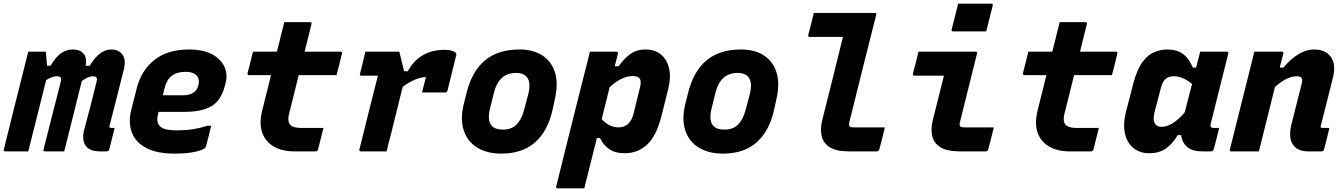

<svg xmlns="http://www.w3.org/2000/svg" viewBox="-58 -820 7278 1040"><path d="M95 -540H190Q190 -540 192.5 -515Q195 -490 197 -464H216Q243 -511 272.5 -531.5Q302 -552 336 -552Q375 -552 394.5 -529.5Q414 -507 406 -464H428Q481 -552 544 -552Q586 -552 606 -523Q626 -494 612 -441Q593 -363 573.5 -287.5Q554 -212 535 -138Q534 -132 536 -130Q539 -127 545 -127H563Q556 -98 548.5 -69Q541 -40 534 -11Q531 0 520 0H485Q442 0 420.5 -16Q399 -32 394.5 -58Q390 -84 397 -113Q416 -184 432 -245.5Q448 -307 465 -377Q470 -396 463.5 -401.5Q457 -407 445 -407Q421 -407 385 -381Q370 -319 346.5 -226Q323 -133 290 0H186Q174 0 178 -11Q201 -102 224.5 -194Q248 -286 271 -377Q276 -396 269.5 -401.5Q263 -407 251 -407Q239 -407 224.5 -402.5Q210 -398 192 -386Q168 -289 143.5 -192.5Q119 -96 95 0H-29Q-41 0 -37 -11Q-11 -118 16 -225.5Q43 -333 70 -440Q76 -465 82.5 -490Q89 -515 95 -540Z M966 -552Q1041 -552 1089.5 -526.5Q1138 -501 1157.5 -458.5Q1177 -416 1163 -366L1158 -348Q1138 -275 1087 -244.5Q1036 -214 939 -214H801L799 -206Q787 -162 804 -141Q815 -126 839 -120Q863 -114 902 -114Q950 -114 989.5 -120.5Q1029 -127 1066 -139H1086Q1079 -112 1072.5 -84Q1066 -56 1058 -28Q1057 -23 1053 -19Q1041 -7 997.5 2.5Q954 12 886 12Q792 12 734 -18.5Q676 -49 656 -103Q636 -157 653 -225L683 -343Q707 -438 778 -495Q849 -552 966 -552ZM947 -431Q901 -431 873 -410Q845 -389 833 -341L824 -304H936Q966 -304 988 -317Q1010 -330 1017 -360Q1025 -393 1006 -412Q987 -431 947 -431Z M1694 -127Q1686 -97 1679.5 -69Q1673 -41 1665 -11Q1662 0 1651 0H1536Q1471 0 1425.5 -26Q1380 -52 1362.5 -101Q1345 -150 1362 -220Q1374 -268 1386 -316.5Q1398 -365 1410 -413H1291Q1286 -413 1284 -416.5Q1282 -420 1283 -424Q1291 -455 1298 -482Q1305 -509 1312 -540H1442Q1450 -572 1457 -600Q1463 -626 1469.5 -650.5Q1476 -675 1482 -700H1621Q1633 -700 1629 -689Q1620 -652 1610.5 -614.5Q1601 -577 1592 -540H1786Q1798 -540 1794 -529Q1787 -498 1780 -471Q1773 -444 1765 -413H1560Q1548 -364 1535.5 -314.5Q1523 -265 1511 -216Q1495 -164 1515 -143Q1531 -127 1573 -127Z M1921 -540H2105Q2105 -540 2109.5 -522Q2114 -504 2120 -479Q2126 -454 2131 -434H2151Q2183 -493 2233 -521.5Q2283 -550 2349 -550Q2394 -550 2410 -534Q2414 -530 2414 -526.5Q2414 -523 2413 -520L2366 -330Q2363 -319 2352 -319H2228L2233 -339Q2237 -355 2241 -370.5Q2245 -386 2249 -402H2245Q2222 -402 2188.5 -388Q2155 -374 2123 -349Q2109 -292 2092.5 -225.5Q2076 -159 2061 -98Q2054 -71 2047.5 -46.5Q2041 -22 2036 0H1897Q1886 0 1889 -11Q1899 -52 1912 -103.5Q1925 -155 1938.5 -210.5Q1952 -266 1965.5 -317.5Q1979 -369 1989 -410H1900Q1888 -410 1892 -421Q1900 -451 1907 -480.5Q1914 -510 1921 -540Z M2756 -552Q2829 -552 2878.5 -520.5Q2928 -489 2947.5 -429.5Q2967 -370 2948 -285L2935 -225Q2909 -109 2840 -48.5Q2771 12 2658 12Q2580 12 2527 -20.5Q2474 -53 2454 -113.5Q2434 -174 2454 -256L2469 -316Q2498 -434 2569 -493Q2640 -552 2756 -552ZM2738 -425Q2690 -425 2660.5 -398Q2631 -371 2618 -320L2596 -231Q2580 -164 2607 -137Q2625 -118 2666 -118Q2713 -118 2740 -145.5Q2767 -173 2780 -222L2803 -308Q2821 -378 2792 -407Q2774 -425 2738 -425Z M3137 -540H3281Q3286 -540 3288.5 -536.5Q3291 -533 3289 -529Q3281 -496 3272 -461H3293Q3321 -502 3356 -527Q3391 -552 3437 -552Q3490 -552 3523 -524Q3556 -496 3566.5 -448Q3577 -400 3562 -340L3527 -200Q3499 -85 3448 -37.5Q3397 10 3326 10Q3273 10 3241 -13Q3209 -36 3192 -72H3175Q3158 -4 3141 64Q3124 132 3107 200H2963Q2951 200 2955 189Q2994 32 3033 -125Q3072 -282 3112 -439Q3120 -468 3126 -493Q3132 -518 3137 -540ZM3369 -408Q3338 -408 3305.5 -391.5Q3273 -375 3244 -347Q3233 -304 3222.5 -260.5Q3212 -217 3201 -174Q3226 -149 3248 -139.5Q3270 -130 3292 -130Q3355 -130 3374 -205L3409 -348Q3418 -384 3404 -398Q3394 -408 3369 -408Z M3956 -552Q4029 -552 4078.5 -520.5Q4128 -489 4147.5 -429.5Q4167 -370 4148 -285L4135 -225Q4109 -109 4040 -48.5Q3971 12 3858 12Q3780 12 3727 -20.5Q3674 -53 3654 -113.5Q3634 -174 3654 -256L3669 -316Q3698 -434 3769 -493Q3840 -552 3956 -552ZM3938 -425Q3890 -425 3860.5 -398Q3831 -371 3818 -320L3796 -231Q3780 -164 3807 -137Q3825 -118 3866 -118Q3913 -118 3940 -145.5Q3967 -173 3980 -222L4003 -308Q4021 -378 3992 -407Q3974 -425 3938 -425Z M4350 -750H4680Q4691 -750 4688 -739Q4651 -594 4615 -449.5Q4579 -305 4543 -160Q4538 -142 4544 -136Q4550 -130 4566 -130H4735Q4728 -101 4720.5 -70.5Q4713 -40 4705 -11Q4702 0 4691 0H4540Q4472 0 4436.5 -22.5Q4401 -45 4392.5 -84Q4384 -123 4396 -170Q4425 -283 4452.5 -395.5Q4480 -508 4508 -620H4329Q4317 -620 4320 -631Q4328 -660 4335.5 -690.5Q4343 -721 4350 -750Z M4917 -540H5226Q5237 -540 5234 -529Q5211 -437 5188 -344.5Q5165 -252 5142 -160Q5137 -142 5143 -136Q5149 -130 5165 -130H5325Q5318 -101 5310.5 -70.5Q5303 -40 5295 -11Q5292 0 5281 0H5140Q5071 0 5035.5 -22.5Q5000 -45 4991.5 -83Q4983 -121 4994 -167Q5009 -228 5024.5 -288.5Q5040 -349 5055 -410H4896Q4884 -410 4887 -421Q4895 -450 4902.5 -480.5Q4910 -511 4917 -540ZM5132 -800H5311Q5322 -800 5319 -789L5284 -650H5105Q5094 -650 5097 -661Z M5894 -127Q5886 -97 5879.5 -69Q5873 -41 5865 -11Q5862 0 5851 0H5736Q5671 0 5625.5 -26Q5580 -52 5562.5 -101Q5545 -150 5562 -220Q5574 -268 5586 -316.5Q5598 -365 5610 -413H5491Q5486 -413 5484 -416.5Q5482 -420 5483 -424Q5491 -455 5498 -482Q5505 -509 5512 -540H5642Q5650 -572 5657 -600Q5663 -626 5669.5 -650.5Q5676 -675 5682 -700H5821Q5833 -700 5829 -689Q5820 -652 5810.5 -614.5Q5801 -577 5792 -540H5986Q5998 -540 5994 -529Q5987 -498 5980 -471Q5973 -444 5965 -413H5760Q5748 -364 5735.5 -314.5Q5723 -265 5711 -216Q5695 -164 5715 -143Q5731 -127 5773 -127Z M6265 -552Q6317 -552 6350 -527.5Q6383 -503 6403 -454H6421Q6426 -473 6431 -493Q6436 -513 6443 -540H6587Q6598 -540 6595 -529Q6571 -433 6545.5 -332Q6520 -231 6500 -149Q6494 -127 6515 -127H6546Q6539 -98 6531.5 -69Q6524 -40 6516 -11Q6513 0 6502 0H6454Q6401 0 6373 -23.5Q6345 -47 6340 -88H6321Q6293 -40 6256.5 -15Q6220 10 6167 10Q6116 10 6081.5 -18Q6047 -46 6035.5 -96.5Q6024 -147 6041 -214L6081 -369Q6101 -444 6130 -483.5Q6159 -523 6194 -537.5Q6229 -552 6265 -552ZM6203 -144Q6214 -133 6234 -133Q6292 -133 6359 -211Q6369 -250 6379 -288.5Q6389 -327 6399 -365Q6377 -384 6351.5 -395.5Q6326 -407 6301 -407Q6274 -407 6257 -393.5Q6240 -380 6231 -347L6195 -210Q6190 -189 6191.5 -172Q6193 -155 6203 -144Z M6736 -540H6885Q6897 -540 6893 -529Q6888 -510 6883.5 -491.5Q6879 -473 6874 -454H6894Q6936 -504 6978 -528Q7020 -552 7060 -552Q7121 -552 7150.5 -512Q7180 -472 7162 -399Q7146 -333 7129.5 -269.5Q7113 -206 7096 -138Q7094 -132 7097 -129Q7099 -127 7107 -127H7143Q7136 -98 7129 -69Q7122 -40 7114 -11Q7111 0 7100 0H7030Q6985 0 6961 -19.5Q6937 -39 6932 -71Q6927 -103 6936 -141Q6952 -203 6965 -256.5Q6978 -310 6994 -371Q7003 -407 6967 -407Q6913 -407 6848 -349Q6826 -262 6804.5 -174.5Q6783 -87 6761 0H6612Q6600 0 6604 -11Q6631 -119 6658 -226.5Q6685 -334 6712 -442Q6719 -469 6725 -494Q6731 -519 6736 -540Z"/></svg>

Font: Recursive Mn Lnr St XBd
Style: Italic
Weight: 800
Italic angle: -15°
Monospace: yes
Version: Version 1.079;hotconv 1.0.112;makeotfexe 2.5.65598; ttfautoh